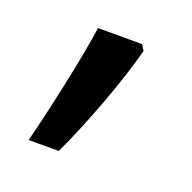

<svg xmlns="http://www.w3.org/2000/svg" viewBox="-60 -176 365 365"><g transform="rotate(20 122.5 6.5)"><path d="M170.9 -116.2 178.2 -105Q165.5 -56.2 141.6 8.5Q117.7 73.2 91.8 128.9H30.8Q43.9 78.1 59.8 3.4Q75.7 -71.3 82 -116.2Z"/></g></svg>

Font: f0_46866 
Style: Regular
Weight: 400
Foundry: Ascender Corporation
Version: Version 1.10